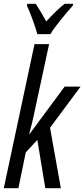

<svg xmlns="http://www.w3.org/2000/svg" viewBox="-20 -993 445 1013"><path d="M0 0H77L116 -189L177 -255L219 0H301L244 -319L405 -536H321L136 -286H134Q143 -319 149.5 -346Q156 -373 160 -393L239 -760H162ZM177 -813H246Q262 -841 301.5 -889.5Q341 -938 364 -963L366 -973H321Q299 -956 275 -932.5Q251 -909 224 -880Q207 -911 192.5 -935Q178 -959 168 -973H124L122 -963Q135 -937 152.5 -888Q170 -839 177 -813Z"/></svg>

Font: Noto Sans UI Condensed
Style: Italic
Weight: 400
Width: 3
Italic angle: -12°
Designer: Monotype Design Team
Foundry: Monotype Imaging Inc.
Version: Version 1.901